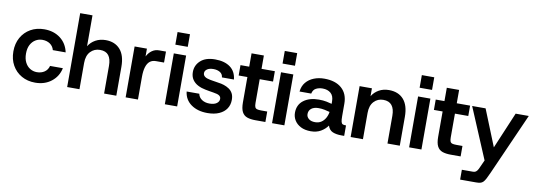

<svg xmlns="http://www.w3.org/2000/svg" viewBox="-67 -1172 5149 1843"><g transform="rotate(10 2508.0 -250.0)"><path d="M281 12Q206 12 148 -21Q90 -54 57 -112.5Q24 -171 24 -248Q24 -325 57 -383.5Q90 -442 148 -475Q206 -508 281 -508Q374 -508 438 -459Q502 -410 520 -325H395Q385 -363 354 -384Q323 -405 280 -405Q244 -405 213.5 -386.5Q183 -368 165 -333.5Q147 -299 147 -248Q147 -198 165 -162.5Q183 -127 213.5 -108.5Q244 -90 280 -90Q323 -90 354 -111Q385 -132 395 -171H520Q503 -89 438.5 -38.5Q374 12 281 12Z M592 0V-720H712V-419Q737 -460 780.5 -484Q824 -508 879 -508Q969 -508 1020 -450.5Q1071 -393 1071 -282V0H952V-270Q952 -337 925.5 -371.5Q899 -406 842 -406Q786 -406 749 -367Q712 -328 712 -256V0Z M1162 0V-496H1282V-420Q1301 -457 1331 -478.5Q1361 -500 1400 -500H1467V-393H1388Q1353 -393 1329.5 -374.5Q1306 -356 1294 -317.5Q1282 -279 1282 -221V0Z M1544 0V-496H1664V0ZM1544 -581V-704H1665V-581Z M1960 12Q1864 12 1801 -33Q1738 -78 1729 -157H1852Q1859 -122 1889.5 -101.5Q1920 -81 1964 -81Q2009 -81 2033.5 -98.5Q2058 -116 2058 -142Q2058 -163 2041.5 -174.5Q2025 -186 1983 -192Q1967 -195 1943.5 -198.5Q1920 -202 1903 -206Q1864 -213 1830 -230.5Q1796 -248 1775.5 -278Q1755 -308 1755 -352Q1755 -418 1804.5 -463Q1854 -508 1946 -508Q2038 -508 2093 -467.5Q2148 -427 2156 -349H2039Q2036 -382 2009.5 -398Q1983 -414 1946 -414Q1906 -414 1884 -398.5Q1862 -383 1862 -360Q1862 -319 1931 -307Q1941 -305 1956.5 -302.5Q1972 -300 1988 -297.5Q2004 -295 2015 -293Q2042 -290 2069.5 -281Q2097 -272 2120 -256.5Q2143 -241 2156.5 -216Q2170 -191 2170 -153Q2170 -104 2145.5 -67Q2121 -30 2074 -9Q2027 12 1960 12Z M2427 0Q2379 0 2346 -11.5Q2313 -23 2296 -55Q2279 -87 2279 -148V-395H2194V-496H2279V-626H2399V-496H2529V-395H2399V-164Q2399 -137 2404.5 -124Q2410 -111 2424 -106.5Q2438 -102 2465 -102H2524V0Z M2589 0V-496H2709V0ZM2589 -581V-704H2710V-581Z M2967 12Q2910 12 2870 -8.5Q2830 -29 2809 -63Q2788 -97 2788 -137Q2788 -215 2844.5 -258Q2901 -301 2993 -301Q3035 -301 3067.5 -294.5Q3100 -288 3120 -282V-305Q3120 -360 3089.5 -386Q3059 -412 3010 -412Q2974 -412 2946 -397.5Q2918 -383 2910 -345H2796Q2802 -399 2832 -435Q2862 -471 2908.5 -489.5Q2955 -508 3010 -508Q3119 -508 3179.5 -454.5Q3240 -401 3240 -305V-184Q3240 -146 3244.5 -128.5Q3249 -111 3259.5 -106.5Q3270 -102 3287 -102H3292V0H3265Q3214 0 3179.5 -14.5Q3145 -29 3131 -72Q3106 -36 3065 -12Q3024 12 2967 12ZM2993 -81Q3028 -81 3053 -97.5Q3078 -114 3093.5 -141.5Q3109 -169 3114 -202Q3093 -208 3064 -214Q3035 -220 3005 -220Q2960 -220 2934.5 -200Q2909 -180 2909 -146Q2909 -118 2931.5 -99.5Q2954 -81 2993 -81Z M3355 0V-496H3475V-419Q3500 -460 3542.5 -484Q3585 -508 3640 -508Q3732 -508 3783 -450.5Q3834 -393 3834 -282V0H3714V-270Q3714 -337 3686.5 -371.5Q3659 -406 3603 -406Q3548 -406 3511.5 -367Q3475 -328 3475 -256V0Z M3925 0V-496H4045V0ZM3925 -581V-704H4046V-581Z M4330 0Q4282 0 4249 -11.5Q4216 -23 4199 -55Q4182 -87 4182 -148V-395H4097V-496H4182V-626H4302V-496H4432V-395H4302V-164Q4302 -137 4307.5 -124Q4313 -111 4327 -106.5Q4341 -102 4368 -102H4427V0Z M4461 220V124H4566Q4581 124 4590.5 120Q4600 116 4609.5 104Q4619 92 4630 65L4676 -36L4669 19L4452 -496H4583L4726 -141L4876 -496H5004L4738 104Q4721 142 4709 165Q4697 188 4685 200Q4673 212 4656.5 216Q4640 220 4616 220Z"/></g></svg>

Font: Host Grotesk SemiBold
Style: Regular
Weight: 600
Designer: Doukan Karapınar
Foundry: Element Type
Version: Version 1.003